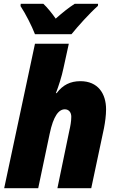

<svg xmlns="http://www.w3.org/2000/svg" viewBox="-20 -990 614 1010"><path d="M164 -810H356C389 -851 451 -920 495 -959L496 -970H373C340 -949 307 -922 273 -892C256 -917 227 -953 208 -970H89L88 -958C115 -917 147 -854 164 -810ZM2 0H181L241 -285C261 -382 290 -415 321 -415C341 -415 355 -400 355 -376C355 -352 350 -325 345 -304L282 0H460L527 -316C533 -347 538 -383 538 -415C538 -498 495 -563 403 -563C350 -563 310 -543 278 -500H274C288 -536 305 -588 314 -632L342 -760H164Z"/></svg>

Font: Noto Sans SemiCondensed Black
Style: Italic
Weight: 900
Width: 4
Italic angle: -12°
Designer: Monotype Design Team
Foundry: Monotype Imaging Inc.
Version: Version 2.013